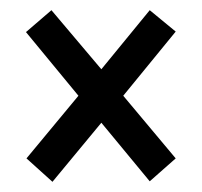

<svg xmlns="http://www.w3.org/2000/svg" viewBox="-20 -521 397 377"><path d="M179 -385 81 -501 31 -458 134 -333 32 -210 83 -164 179 -280 274 -165 325 -210 222 -333 325 -459 274 -501Z"/></svg>

Font: Advent Pro Medium
Style: Regular
Weight: 500
Designer: VivaRado, Andreas Kalpakidis
Foundry: VivaRado, Andreas Kalpakidis
Version: Version 3.000